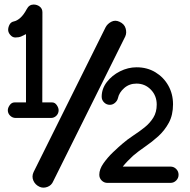

<svg xmlns="http://www.w3.org/2000/svg" viewBox="-20 -806 853 862"><path d="M48.8 -637.7Q36.1 -637.7 26.4 -648.9Q16.6 -660.2 16.6 -671.9Q16.6 -683.6 22.9 -695.6Q29.3 -707.5 43 -710Q56.6 -712.9 71.5 -726.1Q86.4 -739.3 100.1 -765.1Q110.8 -785.6 130.9 -785.6Q146.5 -785.6 158.4 -776.4Q170.4 -767.1 170.4 -751L169.9 -346.2H213.9Q226.6 -346.2 234.9 -334Q243.2 -321.8 243.2 -311Q243.2 -296.9 233.2 -286.6Q223.1 -276.4 208.5 -276.4H50.3Q36.1 -276.4 25.6 -286.6Q15.1 -296.9 15.1 -311Q15.1 -321.8 23.7 -334Q32.2 -346.2 45.4 -346.2H96.7V-652.8Q85.9 -647 75.2 -642.3Q64.5 -637.7 48.8 -637.7ZM516.1 -708.5Q538.1 -698.7 543.9 -679Q549.8 -659.2 542.5 -642.6L219.2 7.3Q211.4 26.4 192.6 33.2Q173.8 40 157.7 32.7Q138.2 23.9 129.9 5.1Q121.6 -13.7 130.9 -33.7L454.1 -683.6Q462.4 -699.2 479.7 -708.3Q497.1 -717.3 516.1 -708.5ZM462.4 15.1Q447.3 15.1 436.5 4.4Q425.8 -6.3 425.8 -21.5Q425.8 -46.4 444.8 -73.2Q463.9 -100.1 488 -123Q512.2 -146 528.3 -159.7Q551.3 -179.7 578.1 -197.3Q605 -214.8 628.9 -233.9Q652.8 -252.9 668.2 -277.6Q683.6 -302.2 683.6 -336.4Q683.6 -376.5 657.2 -403.6Q630.9 -430.7 592.8 -430.7Q560.5 -430.7 537.6 -410.6Q514.6 -390.6 509.3 -364.7Q506.3 -353 496.1 -344.2Q485.8 -335.4 473.1 -335.4Q458 -335.4 447.3 -346.2Q436.5 -356.9 436.5 -371.6Q436.5 -407.7 459.7 -437.7Q482.9 -467.8 518.8 -485.8Q554.7 -503.9 593.3 -503.9Q640.6 -503.9 677.5 -481.7Q714.4 -459.5 735.6 -421.9Q756.8 -384.3 756.8 -337.9Q756.8 -289.6 738 -254.9Q719.2 -220.2 690.7 -194.3Q662.1 -168.5 631.3 -147.5Q600.6 -126.5 577.1 -106.4Q564.9 -95.2 553 -82.8Q541 -70.3 531.2 -58.1H745.1Q760.3 -58.1 771 -47.4Q781.7 -36.6 781.7 -21.5Q781.7 -6.3 771 4.4Q760.3 15.1 745.1 15.1Z"/></svg>

Font: Manjari
Style: Bold
Weight: 700
Designer: Santhosh Thottingal <santhosh.thottingal@gmail.com>
Version: Version 2.000